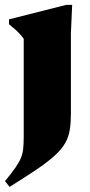

<svg xmlns="http://www.w3.org/2000/svg" viewBox="-27 -496 359 769"><path d="M68 -340.5Q61 -350.5 52.5 -359.8Q44 -369 33.2 -378.5Q22.5 -388 9 -399V-418.5L238 -476.5H262L257 -362.5V-41.5Q257 -4.5 252.5 23.8Q248 52 234.5 76.2Q221 100.5 194 125.5Q167 150.5 122.5 180.8Q78 211 11.5 252.5L-7 229.5Q19 198 34.2 176.2Q49.5 154.5 56.8 136.5Q64 118.5 66 98.5Q68 78.5 68 50Z"/></svg>

Font: Newsreader 36pt ExtraBold
Style: Regular
Weight: 800
Designer: Hugues Gentile
Foundry: Production Type
Version: Version 1.003